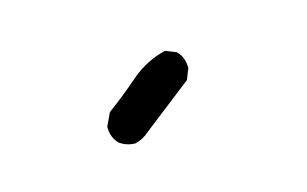

<svg xmlns="http://www.w3.org/2000/svg" viewBox="-35 -152 570 357"><g transform="rotate(-20 250.0 26.5)"><path d="M188 98Q172 96 160 86Q148 72 150 51L164 27Q197 7 228.5 -16Q260 -39 299 -45L319 -35Q331 -21 329 0L319 20L217 86Q204 96 188 98Z"/></g></svg>

Font: NaniFont Regular
Style: Regular
Weight: 400
Designer: Nanigashitei
Version: Version 1.036